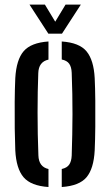

<svg xmlns="http://www.w3.org/2000/svg" viewBox="-20 -782 464 810"><path d="M44.5 -147.5Q43 -184.5 42.2 -239.5Q41.5 -294.5 42 -351.8Q42.5 -409 44.5 -452.5Q49 -530.5 80 -566.2Q111 -602 184.5 -607V-530.5Q143 -521.5 141.5 -473.5Q138.5 -398.5 138.5 -307Q138.5 -215.5 142 -126.5Q143.5 -78 184.5 -69V7Q110.5 2 79.5 -34.2Q48.5 -70.5 44.5 -147.5ZM240.5 7V-69Q263 -74 272.2 -88Q281.5 -102 282.5 -125.5Q285.5 -215.5 285.8 -299.8Q286 -384 282.5 -475Q281.5 -499.5 272 -513Q262.5 -526.5 240.5 -531V-607Q315 -602 345.2 -565.2Q375.5 -528.5 379.5 -452.5Q381.5 -412 382 -357.5Q382.5 -303 382 -247.2Q381.5 -191.5 379.5 -147.5Q375.5 -70.5 345 -34.2Q314.5 2 240.5 7ZM184 -640 104.5 -762.5H169.5L213 -690.5L256.5 -762.5H321L241.5 -640Z"/></svg>

Font: Big Shoulders Stencil Text SemiBold
Style: Regular
Weight: 600
Designer: Patric King
Foundry: XO Type Co
Version: Version 1.000